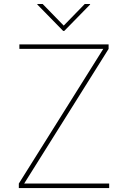

<svg xmlns="http://www.w3.org/2000/svg" viewBox="-20 -952 645 972"><path d="M75.3 0V-22.7L502.8 -704.5H78.1V-727.3H529.8V-704.5L102.3 -22.7H532.7V0ZM196 -931.8 302.6 -822.4 409.1 -931.8H436.1V-929L305.4 -795.5H299.7L169 -929V-931.8Z"/></svg>

Font: Inter UI Thin
Style: Regular
Weight: 100
Designer: Rasmus Andersson
Foundry: rsms
Version: 3.2;8d6f07862